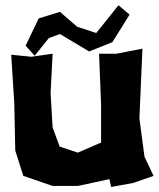

<svg xmlns="http://www.w3.org/2000/svg" viewBox="-20 -704 614 743"><path d="M363.3 -496.1 371.1 -300.8V-152.3L343.8 -140.6L281.2 -113.3L210.9 -136.7L183.6 -210.9L175.8 -343.8L183.6 -496.1L101.6 -484.4L23.4 -492.2L35.2 -304.7L39.1 -121.1L70.3 -23.4L183.6 15.6H281.2L403.3 -10.7L410.2 19.5L496.1 3.9L574.2 -23.4L539.1 -97.7L519.5 -246.1L531.2 -515.6L429.7 -496.1ZM79.1 -527.3 114.3 -488.3 168.9 -556.6 211.9 -572.3 325.2 -504.9 415 -541 481.4 -647.5 438.5 -683.6 352.5 -576.2 278.3 -600.6 211.9 -658.2 129.9 -632.8Z"/></svg>

Font: MaokenAssortedSans-Lite
Style: Lite
Weight: 400
Version: Version 1.400